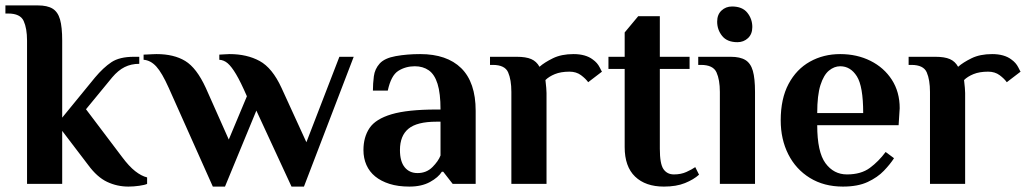

<svg xmlns="http://www.w3.org/2000/svg" viewBox="-40 -680 3797 710"><path d="M435 10Q393 10 356 -7.5Q319 -25 286 -70L190 -196V0H60V-530Q60 -575 47.5 -602.5Q35 -630 -10 -630H-20V-660H100Q135 -660 154.5 -648Q174 -636 182 -608Q190 -580 190 -530V-245L311 -393Q342 -430 372 -450Q402 -470 455 -470H475V-444Q445 -444 421 -432Q397 -420 375 -394L278 -276L411 -100Q437 -65 460 -47Q483 -29 504 -24V0Q496 4 475 7Q454 10 435 10Z M747 10 584 -355Q559 -411 538 -434Q517 -457 491 -459V-478Q494 -478 503.5 -478.5Q513 -479 524 -479.5Q535 -480 539 -480Q603 -480 645 -454.5Q687 -429 721 -355L806 -164L873 -324Q850 -377 833 -405.5Q816 -434 802 -446Q788 -458 771 -459V-478Q775 -478 788.5 -479Q802 -480 809 -480Q873 -480 920 -454.5Q967 -429 1001 -355L1093 -154L1215 -470H1268L1084 10H1038L908 -271L792 10Z M1474 10Q1432 10 1400.5 0Q1369 -10 1347.5 -27.5Q1326 -45 1315 -70Q1304 -95 1304 -125Q1304 -173 1326.5 -206.5Q1349 -240 1408 -257.5Q1467 -275 1574 -275H1589Q1589 -335 1578 -370Q1567 -405 1545.5 -420Q1524 -435 1494 -435Q1460 -435 1433 -418Q1406 -401 1394 -345H1339Q1339 -371 1342.5 -398Q1346 -425 1364 -445Q1382 -465 1423.5 -472.5Q1465 -480 1514 -480Q1563 -480 1601 -467Q1639 -454 1665.5 -428Q1692 -402 1705.5 -362.5Q1719 -323 1719 -270V0H1634L1599 -45H1594Q1581 -24 1550 -7Q1519 10 1474 10ZM1504 -40Q1537 -40 1559 -62Q1581 -84 1589 -105V-230H1574Q1502 -230 1470.5 -204Q1439 -178 1439 -125Q1439 -83 1456.5 -61.5Q1474 -40 1504 -40Z M1851 0V-340Q1851 -385 1839 -412.5Q1827 -440 1782 -440H1772V-470H1871Q1905 -470 1924.5 -461.5Q1944 -453 1955 -433Q1973 -449 2004.5 -464.5Q2036 -480 2081 -480Q2103 -480 2121 -475Q2139 -470 2152 -460Q2169 -448 2177.5 -431Q2186 -414 2186 -415L2135 -376Q2126 -389 2108.5 -402Q2091 -415 2066 -415Q2034 -415 2012 -406Q1990 -397 1977 -384Q1979 -366 1980 -355Q1981 -344 1981 -336V0Z M2415 10Q2347 10 2308.5 -27Q2270 -64 2270 -136V-425H2210V-470H2270V-560L2320 -620H2400V-470H2510V-425H2400V-130Q2400 -74 2413.5 -54.5Q2427 -35 2452 -35Q2478 -35 2498 -44Q2518 -53 2531 -62L2545 -34Q2525 -16 2493 -3Q2461 10 2415 10Z M2622 0V-340Q2622 -385 2609.5 -412.5Q2597 -440 2552 -440H2542V-470H2662Q2697 -470 2716.5 -458Q2736 -446 2744 -418Q2752 -390 2752 -340V0ZM2687 -524Q2649 -524 2630.5 -547Q2612 -570 2612 -600Q2612 -626 2628 -641Q2644 -656 2667 -656Q2705 -656 2723.5 -633Q2742 -610 2742 -580Q2742 -554 2726 -539Q2710 -524 2687 -524Z M3077 10Q3007 10 2955 -22Q2903 -54 2875 -109.5Q2847 -165 2847 -235Q2847 -315 2876 -369.5Q2905 -424 2955 -452Q3005 -480 3067 -480Q3129 -480 3179 -455Q3229 -430 3258 -385Q3287 -340 3287 -280L3283 -217H2982Q2982 -118 3012.5 -76.5Q3043 -35 3092 -35Q3144 -35 3176.5 -59Q3209 -83 3235 -118L3266 -95Q3252 -73 3228.5 -48.5Q3205 -24 3168.5 -7Q3132 10 3077 10ZM2982 -262H3152Q3152 -361 3128.5 -398Q3105 -435 3067 -435Q3045 -435 3025.5 -419Q3006 -403 2994 -365.5Q2982 -328 2982 -262Z M3399 0V-340Q3399 -385 3387 -412.5Q3375 -440 3330 -440H3320V-470H3419Q3453 -470 3472.5 -461.5Q3492 -453 3503 -433Q3521 -449 3552.5 -464.5Q3584 -480 3629 -480Q3651 -480 3669 -475Q3687 -470 3700 -460Q3717 -448 3725.5 -431Q3734 -414 3734 -415L3683 -376Q3674 -389 3656.5 -402Q3639 -415 3614 -415Q3582 -415 3560 -406Q3538 -397 3525 -384Q3527 -366 3528 -355Q3529 -344 3529 -336V0Z"/></svg>

Font: El Messiri
Style: Regular
Weight: 400
Designer: Mohamed Gaber
Foundry: Kief Type Foundry
Version: Version 2.020